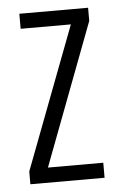

<svg xmlns="http://www.w3.org/2000/svg" viewBox="-44 -565 370 598"><g transform="rotate(-5 140.5 -266.0)"><path d="M259 0V-47H86L254 -491V-532H39V-485H196L27 -40V0Z"/></g></svg>

Font: Noto Sans Devanagari ExtraCondensed Light
Style: Regular
Weight: 300
Width: 2
Designer: Jelle Bosma - Monotype Design Team
Foundry: Monotype Imaging Inc.
Version: Version 2.004